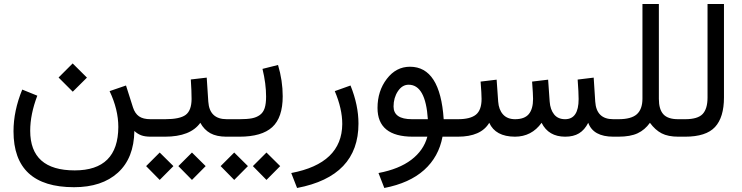

<svg xmlns="http://www.w3.org/2000/svg" viewBox="-20 -687 3731 965"><path d="M274.4 -297.4 345.2 -368.2 417 -296.9 345.7 -226.1ZM574.7 -48.8Q574.7 -136.7 530.8 -229L613.3 -257.3Q620.1 -236.3 632.6 -196.8Q645 -157.2 648.4 -147Q658.2 -116.7 678.7 -102.3Q699.2 -87.9 736.3 -87.9H755.9V0H738.3Q708 0 689.5 -7.1Q670.9 -14.2 655.3 -28.8Q653.3 107.4 572.8 180.7Q492.2 253.9 352.1 253.9Q47.9 253.9 47.9 -27.3Q47.9 -129.9 91.8 -236.8L167.5 -206.1Q131.8 -112.3 131.8 -29.8Q131.8 169.4 355.5 169.4Q573.7 169.4 574.7 -48.8Z M876.5 147.9 944.8 79.6 1013.7 147.9 944.8 217.3ZM714.4 147.9 782.7 79.6 851.6 147.9 782.7 217.3ZM1130.4 0H1118.7Q1068.8 0 1037.4 -17.3Q1005.9 -34.7 986.8 -69.8Q937 0 809.1 0H736.3V-87.9H810.1Q883.8 -87.9 913.1 -109.6Q942.4 -131.3 942.9 -189Q942.9 -229 939 -287.6L1019 -296.9L1026.9 -176.3Q1032.7 -87.9 1119.6 -87.9H1130.4Z M1251 147.9 1319.3 79.6 1388.2 147.9 1319.3 217.3ZM1088.9 147.9 1157.2 79.6 1226.1 147.9 1157.2 217.3ZM1377.4 -360.4Q1400.9 -281.7 1400.9 -203.1Q1400.9 -96.2 1348.4 -48.1Q1295.9 0 1183.6 0H1110.8V-87.9H1183.6Q1221.7 -87.9 1245.4 -92.3Q1269 -96.7 1286.1 -109.1Q1303.2 -121.6 1310.3 -143.8Q1317.4 -166 1317.4 -201.7Q1317.4 -266.1 1299.3 -340.8Z M1741.7 -257.3Q1781.7 -158.2 1781.7 -65.9Q1781.7 199.2 1473.1 257.8L1443.8 182.6Q1698.7 134.3 1700.2 -63.5Q1700.2 -140.6 1662.6 -229Z M2040.5 -351.6Q2192.4 -351.6 2210 -87.9H2267.1V0H2204.1Q2185.1 101.6 2111.6 167.5Q2038.1 233.4 1911.6 257.8L1882.3 182.6Q1985.4 163.1 2047.4 116Q2109.4 68.8 2127.9 0H2055.2Q1877.4 0 1877.4 -144.5Q1877.4 -229.5 1924.1 -290.5Q1970.7 -351.6 2040.5 -351.6ZM2130.4 -87.9Q2119.1 -261.2 2033.7 -261.2Q2001.5 -261.2 1979.7 -228.3Q1958 -195.3 1958 -151.9Q1958 -87.9 2050.3 -87.9Z M2439 -69.8Q2397.5 0 2281.2 0H2247.6V-87.9H2282.2Q2343.8 -87.9 2372.1 -110.8Q2400.4 -133.8 2400.4 -189.9Q2400.4 -214.8 2395.5 -276.9L2476.1 -286.6L2483.9 -176.3Q2486.8 -135.7 2508.3 -111.8Q2529.8 -87.9 2568.8 -87.9Q2616.2 -87.9 2637.7 -113.5Q2659.2 -139.2 2659.2 -189.9Q2659.2 -213.4 2654.3 -276.9L2734.9 -286.6L2742.7 -176.3Q2745.6 -136.2 2764.9 -112.1Q2784.2 -87.9 2820.3 -87.9Q2888.2 -87.9 2888.2 -189Q2888.2 -221.7 2883.3 -287.1L2963.9 -296.9L2971.7 -176.3Q2977.5 -87.9 3062 -87.9H3076.7V0H3063Q2961.9 0 2936.5 -69.8Q2918 -33.7 2890.1 -16.8Q2862.3 0 2820.8 0Q2736.8 0 2702.1 -69.8Q2651.9 0 2567.9 0Q2470.2 -0.5 2439 -69.8Z M3246.6 -69.8Q3221.2 -34.2 3184.6 -17.1Q3147.9 0 3087.9 0H3057.1V-87.9H3088.9Q3152.8 -87.9 3180.7 -112.8Q3208.5 -137.7 3209 -189.9V-667H3291.5V-189.9Q3291.5 -137.7 3314 -112.8Q3336.4 -87.9 3388.2 -87.9H3403.8V0H3389.2Q3337.9 0 3305.4 -16.8Q3272.9 -33.7 3246.6 -69.8Z M3384.3 0V-87.9H3423.8Q3486.8 -87.9 3511.5 -114Q3536.1 -140.1 3536.1 -196.8V-667H3618.7V-197.3Q3618.7 -97.2 3573.7 -48.6Q3528.8 0 3423.3 0Z"/></svg>

Font: Vazir FD
Style: FD
Weight: 400
Foundry: Based on Dejavu fonts, by Saber Rastikerdar
Version: Version 26.0.0